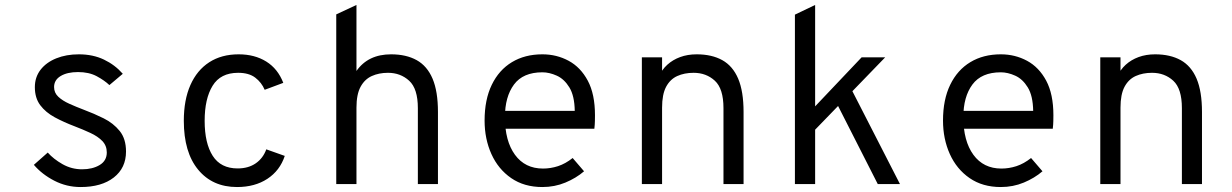

<svg xmlns="http://www.w3.org/2000/svg" viewBox="-20 -742 4968 774"><path d="M305 12Q248.5 12 199 -13.5Q149.5 -39 116.5 -77.5L172.5 -127Q195.5 -101 232 -80.2Q268.5 -59.5 311 -59.5Q353 -59.5 381.8 -76.8Q410.5 -94 410.5 -127.5Q410.5 -155 392.2 -173.8Q374 -192.5 344.2 -206.2Q314.5 -220 280.5 -233Q237 -249.5 200.5 -269.2Q164 -289 142.2 -318Q120.5 -347 120.5 -390.5Q120.5 -431 143.5 -460.8Q166.5 -490.5 206.8 -506.8Q247 -523 298 -523Q354.5 -523 399 -501.8Q443.5 -480.5 475 -444.5L421 -399Q401 -418 369.8 -434.8Q338.5 -451.5 294.5 -451.5Q251 -451.5 224.5 -435.5Q198 -419.5 198 -391Q198 -368 215 -352Q232 -336 259.2 -323.8Q286.5 -311.5 318 -299.5Q358.5 -284.5 397.8 -265Q437 -245.5 462.5 -214Q488 -182.5 488 -131Q488 -65 438.8 -26.5Q389.5 12 305 12Z M935.5 12Q836.5 12 778.8 -58Q721 -128 721 -255Q721 -339 747.5 -399Q774 -459 823.5 -491Q873 -523 942 -523Q1006.5 -523 1053.2 -494Q1100 -465 1122 -408L1047 -380Q1034.5 -409.5 1009 -429Q983.5 -448.5 940 -448.5Q869 -448.5 837 -396.2Q805 -344 805 -255Q805 -164.5 837.5 -113.8Q870 -63 938 -63Q981 -63 1010.8 -83.5Q1040.5 -104 1053.5 -140L1128 -113.5Q1108.5 -54.5 1058 -21.2Q1007.5 12 935.5 12Z M1335.5 0V-684L1417 -722V-456Q1464 -523 1556.5 -523Q1617.5 -523 1659.8 -499.5Q1702 -476 1723.8 -424.8Q1745.5 -373.5 1745.5 -290.5V0H1664.5V-306Q1664.5 -384.5 1629.5 -416.5Q1594.5 -448.5 1544 -448.5Q1507.5 -448.5 1478.8 -435.5Q1450 -422.5 1433.5 -392Q1417 -361.5 1417 -308V0Z M2166.5 12Q2093 12 2040.8 -24Q1988.5 -60 1961 -121Q1933.5 -182 1933.5 -256Q1933.5 -340.5 1962.5 -400.2Q1991.5 -460 2043.8 -491.5Q2096 -523 2166.5 -523Q2224 -523 2272.2 -497Q2320.5 -471 2349.5 -416.8Q2378.5 -362.5 2378.5 -277.5Q2378.5 -268 2378.2 -254.2Q2378 -240.5 2376 -223H1997.5V-295H2297Q2296 -356 2275.2 -389.8Q2254.5 -423.5 2224.5 -437Q2194.5 -450.5 2166.5 -450.5Q2088.5 -450.5 2052 -401.2Q2015.5 -352 2015.5 -269.5Q2015.5 -173.5 2056 -118Q2096.5 -62.5 2169 -62.5Q2199.5 -62.5 2229.5 -72.2Q2259.5 -82 2288.5 -105L2334.5 -51.5Q2302.5 -24 2259.2 -6Q2216 12 2166.5 12Z M2567.5 0V-511H2649V-415.5L2636 -433Q2648 -461 2670 -481Q2692 -501 2722 -512Q2752 -523 2788.5 -523Q2849.5 -523 2891.8 -499.5Q2934 -476 2955.8 -424.8Q2977.5 -373.5 2977.5 -290.5V0H2896.5V-306Q2896.5 -384.5 2861.8 -416.5Q2827 -448.5 2776 -448.5Q2739 -448.5 2710.2 -435.5Q2681.5 -422.5 2665.2 -392Q2649 -361.5 2649 -308V0Z M3184.5 0V-683L3266 -722V0ZM3261 -214V-308L3453.5 -511H3548.5ZM3518.5 0 3352 -327.5 3410 -386.5 3608 0Z M4014.5 12Q3941 12 3888.8 -24Q3836.5 -60 3809 -121Q3781.5 -182 3781.5 -256Q3781.5 -340.5 3810.5 -400.2Q3839.5 -460 3891.8 -491.5Q3944 -523 4014.5 -523Q4072 -523 4120.2 -497Q4168.5 -471 4197.5 -416.8Q4226.5 -362.5 4226.5 -277.5Q4226.5 -268 4226.2 -254.2Q4226 -240.5 4224 -223H3845.5V-295H4145Q4144 -356 4123.2 -389.8Q4102.5 -423.5 4072.5 -437Q4042.5 -450.5 4014.5 -450.5Q3936.5 -450.5 3900 -401.2Q3863.5 -352 3863.5 -269.5Q3863.5 -173.5 3904 -118Q3944.5 -62.5 4017 -62.5Q4047.5 -62.5 4077.5 -72.2Q4107.5 -82 4136.5 -105L4182.5 -51.5Q4150.5 -24 4107.2 -6Q4064 12 4014.5 12Z M4415.5 0V-511H4497V-415.5L4484 -433Q4496 -461 4518 -481Q4540 -501 4570 -512Q4600 -523 4636.5 -523Q4697.5 -523 4739.8 -499.5Q4782 -476 4803.8 -424.8Q4825.5 -373.5 4825.5 -290.5V0H4744.5V-306Q4744.5 -384.5 4709.8 -416.5Q4675 -448.5 4624 -448.5Q4587 -448.5 4558.2 -435.5Q4529.5 -422.5 4513.2 -392Q4497 -361.5 4497 -308V0Z"/></svg>

Font: Overpass Mono
Style: Regular
Weight: 400
Designer: Delve Withrington, Dave Bailey
Foundry: Delve Fonts LLC
Version: Version 4.000